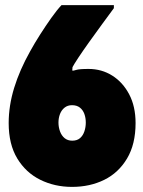

<svg xmlns="http://www.w3.org/2000/svg" viewBox="-20 -732 561 752"><path d="M14 -250Q14 -167 47.5 -111.5Q81 -56 137.5 -28Q194 0 262 0Q332 0 388 -27.5Q444 -55 477.5 -111Q511 -167 511 -250Q511 -315 486 -362.5Q461 -410 419.5 -436Q378 -462 327 -462Q290 -462 278 -458Q266 -454 263 -456L264 -469Q269 -479 286.5 -505.5Q304 -532 329 -567Q354 -602 380 -637.5Q406 -673 426 -700V-712H221Q203 -693 181 -662Q159 -631 137 -596.5Q115 -562 98 -531Q57 -458 35.5 -388Q14 -318 14 -250ZM209 -252Q209 -270 215 -285.5Q221 -301 233 -310.5Q245 -320 262 -320Q281 -320 293 -310.5Q305 -301 310.5 -285.5Q316 -270 316 -252Q316 -234 310.5 -217.5Q305 -201 293.5 -191Q282 -181 263 -181Q245 -181 233 -191Q221 -201 215 -217.5Q209 -234 209 -252Z"/></svg>

Font: Phudu Black
Style: Regular
Weight: 900
Version: Version 1.005;gftools[0.9.23]